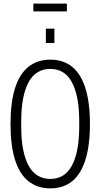

<svg xmlns="http://www.w3.org/2000/svg" viewBox="-20 -1027 554 1059"><path d="M257 12Q187 12 137.5 -27Q88 -66 63 -145Q38 -224 38 -343Q38 -462 63 -541Q88 -620 137.5 -659Q187 -698 257 -698Q329 -698 377.5 -659Q426 -620 451 -541Q476 -462 476 -343Q476 -224 451 -145Q426 -66 377.5 -27Q329 12 257 12ZM257 -40Q295 -40 324.5 -57Q354 -74 374.5 -110Q395 -146 406 -200.5Q417 -255 417 -331V-356Q417 -432 406 -486.5Q395 -541 374.5 -577Q354 -613 324.5 -630Q295 -647 257 -647Q220 -647 190 -630Q160 -613 139.5 -577Q119 -541 108 -486.5Q97 -432 97 -356V-331Q97 -255 108 -200.5Q119 -146 139.5 -110Q160 -74 190 -57Q220 -40 257 -40ZM233 -790V-869H280V-790ZM164 -964V-1007H349V-964Z"/></svg>

Font: Archivo ExtraCondensed ExtraLight
Style: Regular
Weight: 250
Width: 2
Designer: Hector Gatti
Foundry: Omnibus-Type
Version: Version 2.001